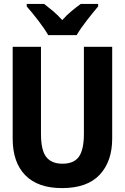

<svg xmlns="http://www.w3.org/2000/svg" viewBox="-20 -954 640 984"><path d="M373 -774Q392 -807 425.5 -850Q459 -893 483 -921V-934H394Q372 -918 347.5 -898Q323 -878 299 -851Q276 -877 251.5 -897.5Q227 -918 206 -934H117V-921Q142 -893 175.5 -849.5Q209 -806 227 -774ZM555 -244V-714H410V-269Q410 -187 384.5 -151Q359 -115 300 -115Q244 -115 217 -149.5Q190 -184 190 -268V-714H45V-243Q45 -122 109.5 -56Q174 10 298 10Q427 10 491 -58.5Q555 -127 555 -244Z"/></svg>

Font: Noto Sans Mono UI
Style: Bold
Weight: 700
Designer: Monotype Design team
Foundry: Monotype Imaging Inc.
Version: 1.000